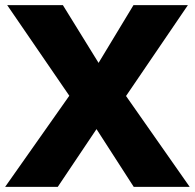

<svg xmlns="http://www.w3.org/2000/svg" viewBox="-20 -728 759 748"><path d="M0 0 250 -355 8 -708H225L364 -483L500 -708H712L471 -354L719 0H501L356 -225L205 0Z"/></svg>

Font: Onest Black
Style: Regular
Weight: 900
Designer: Dmitri Voloshin, Andrey Kudryavtsev
Foundry: Dmitri Voloshin, Andrey Kudryavtsev
Version: Version 1.000;gftools[0.9.33]